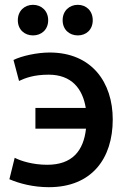

<svg xmlns="http://www.w3.org/2000/svg" viewBox="-20 -758 529 797"><path d="M337 -224H127V-310H336C323 -390 277 -448 182 -448C120 -448 85 -434 59 -422L36 -509C70 -526 134 -540 186 -540C361 -540 448 -416 448 -262C448 -100 361 19 183 19C118 19 61 4 19 -14L41 -103C66 -90 116 -74 176 -74C280 -74 327 -132 337 -224ZM180 -674C180 -635 152 -611 117 -611C82 -611 54 -635 54 -674C54 -713 82 -738 117 -738C152 -738 180 -713 180 -674ZM365 -674C365 -635 338 -611 303 -611C268 -611 240 -635 240 -674C240 -713 268 -738 303 -738C338 -738 365 -713 365 -674Z"/></svg>

Font: Repo Medium
Style: Regular
Weight: 500
Designer: Stefan Peev
Foundry: Context Ltd
Version: Version 1.502